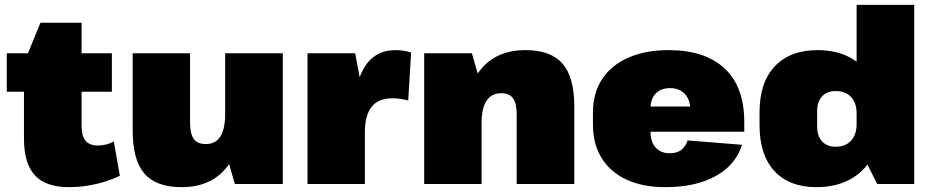

<svg xmlns="http://www.w3.org/2000/svg" viewBox="-20 -760 3846 793"><path d="M265 13Q169 13 124 -36Q79 -85 79 -188V-500L147 -666H317V-238Q317 -198 333.5 -178.5Q350 -159 385 -159Q400 -159 417 -163Q434 -167 450 -176L475 -34Q449 -21 414 -10Q379 1 340.5 7Q302 13 265 13ZM8 -540H442V-381H8Z M765 -253Q765 -207 780.5 -186Q796 -165 830 -165Q870 -165 890 -196Q910 -227 910 -290L984 -377V-319Q984 -158 919 -72.5Q854 13 730 13Q625 13 576.5 -43Q528 -99 528 -220V-540H765ZM1148 0H950L910 -139V-540H1148Z M1250 -540H1447L1487 -325V0H1250ZM1440 -263Q1440 -406 1483.5 -479.5Q1527 -553 1614 -553Q1630 -553 1646.5 -550.5Q1663 -548 1678 -543L1666 -345Q1633 -354 1600 -354Q1543 -354 1515 -319Q1487 -284 1487 -212Z M2114 -287Q2114 -333 2099 -354Q2084 -375 2050 -375Q2010 -375 1989.5 -344Q1969 -313 1969 -250L1896 -163V-221Q1896 -383 1961.5 -468Q2027 -553 2150 -553Q2255 -553 2303.5 -497Q2352 -441 2352 -320V0H2114ZM1732 -540H1929L1969 -401V0H1732Z M2727 13Q2635 13 2568 -18Q2501 -49 2465 -107Q2429 -165 2429 -245V-295Q2429 -376 2467 -433.5Q2505 -491 2575.5 -522Q2646 -553 2742 -553Q2891 -553 2972.5 -477.5Q3054 -402 3054 -256V-216H2624V-320H2867L2831 -282V-306Q2831 -348 2808.5 -372Q2786 -396 2748 -396Q2710 -396 2688.5 -374Q2667 -352 2667 -312V-214Q2667 -174 2688 -150.5Q2709 -127 2746 -127Q2777 -127 2795 -142Q2813 -157 2820 -180L3045 -162Q3018 -78 2935.5 -32.5Q2853 13 2727 13Z M3352 13Q3240 13 3178.5 -53.5Q3117 -120 3117 -244V-296Q3117 -419 3180 -486Q3243 -553 3357 -553Q3435 -553 3492.5 -521.5Q3550 -490 3582 -431Q3614 -372 3614 -290V-251Q3614 -170 3582 -110.5Q3550 -51 3491 -19Q3432 13 3352 13ZM3431 -154Q3472 -154 3495 -179Q3518 -204 3518 -248V-291Q3518 -335 3495 -359.5Q3472 -384 3431 -384Q3396 -384 3375.5 -362Q3355 -340 3355 -301V-237Q3355 -198 3375.5 -176Q3396 -154 3431 -154ZM3518 -169V-740H3756V0H3603Z"/></svg>

Font: Pathway Extreme SemiCondensed Black
Style: Regular
Weight: 900
Width: 4
Version: Version 1.001;gftools[0.9.26]